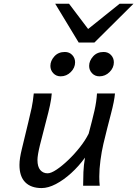

<svg xmlns="http://www.w3.org/2000/svg" viewBox="-20 -983 727 1016"><path d="M507.8 0H419.9Q419.9 -36.1 421.4 -72.5Q422.9 -108.9 429.7 -148.9Q397 -103.5 356.7 -66.9Q316.4 -30.3 275.6 -9Q234.9 12.2 200.2 12.2Q144 12.2 113.5 -18.6Q83 -49.3 83 -109.9Q83 -128.4 86.2 -148.7Q89.4 -168.9 95.2 -192.9L129.4 -334.5Q140.6 -379.4 147.5 -412.4Q154.3 -445.3 158.7 -488.3H253.9Q252 -460.9 244.6 -426.5Q237.3 -392.1 224.1 -342.8Q204.6 -269.5 191.4 -215.3Q178.2 -161.1 178.2 -136.7Q178.2 -100.6 193.1 -83.3Q208 -65.9 231.9 -65.9Q250 -65.9 279.3 -85.4Q308.6 -105 341.6 -136.5Q374.5 -168 403.3 -204.6Q432.1 -241.2 449.2 -275.9Q469.2 -350.6 480 -397.9Q490.7 -445.3 493.2 -488.3H588.4Q585.4 -449.7 566.7 -378.9Q547.9 -308.1 527.3 -222.2Q517.6 -180.7 511.5 -134.3Q505.4 -87.9 505.4 -48.8Q505.4 -35.2 505.9 -22.9Q506.3 -10.7 507.8 0ZM582.5 -653.3Q582.5 -624.5 559.8 -601.8Q537.1 -579.1 505.9 -579.1Q482.4 -579.1 467 -595.5Q451.7 -611.8 451.7 -634.3Q451.7 -661.1 472.7 -684.6Q493.7 -708 528.3 -708Q552.2 -708 567.4 -691.9Q582.5 -675.8 582.5 -653.3ZM377.4 -653.3Q377.4 -624.5 354.7 -601.8Q332 -579.1 300.8 -579.1Q277.3 -579.1 262 -595.5Q246.6 -611.8 246.6 -634.3Q246.6 -661.1 267.6 -684.6Q288.6 -708 323.2 -708Q347.2 -708 362.3 -691.9Q377.4 -675.8 377.4 -653.3ZM272 -963.4H345.2L446.3 -829.6L613.3 -963.4H686.5L479.5 -757.8H396.5Z"/></svg>

Font: Andika
Style: Italic
Weight: 400
Italic angle: -14°
Designer: Victor Gaultney, Annie Olsen, Julie Remington, Don Collingsworth, Eric Hays, Becca Hirsbrunner
Foundry: SIL International
Version: Version 6.101